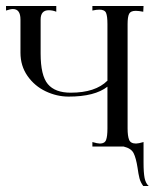

<svg xmlns="http://www.w3.org/2000/svg" viewBox="-45 -487 549 638"><path d="M449 131H431Q422 119 418.5 105.5Q415 92 412 70Q407 38 399 22Q391 6 366 0H262V-15Q279 -10 287 -10Q303 -10 307.5 -22Q312 -34 312 -60V-199Q270 -166 183 -166Q144 -166 107 -183.5Q70 -201 46.5 -234.5Q23 -268 23 -312V-422Q23 -457 -2 -457Q-10 -457 -25 -452V-467H142V-448Q130 -453 117 -453Q90 -453 90 -422V-309Q90 -236 114 -207.5Q138 -179 190 -179Q272 -179 312 -219V-407Q312 -433 307.5 -444Q303 -455 285 -455Q276 -455 262 -452V-467H432L431 -448Q416 -451 406 -451Q389 -451 384 -441Q379 -431 379 -407V-60Q379 -35 384 -22.5Q389 -10 407 -10Q415 -10 432 -15V53Q432 87 435.5 104.5Q439 122 449 131Z"/></svg>

Font: Viaoda Libre
Style: Regular
Weight: 400
Designer: Gydient
Version: Version 2.000